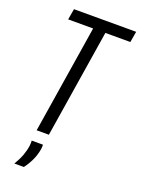

<svg xmlns="http://www.w3.org/2000/svg" viewBox="-169 -773 779 1062"><g transform="rotate(20 220.5 -242.5)"><path d="M430 -636H283L182 0H110L211 -636H64L75 -700H441ZM104 63H170Q171 74 169 89Q163 125 148.5 156Q134 187 113 215H57Q77 182 88 152.5Q99 123 103 94Q105 77 104 63Z"/></g></svg>

Font: Georama SemiCondensed
Style: Italic
Weight: 400
Width: 4
Italic angle: -9°
Designer: Jean-Baptiste Levee
Foundry: Production Type
Version: Version 1.000